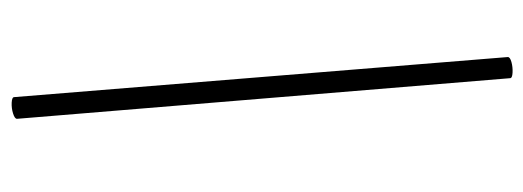

<svg xmlns="http://www.w3.org/2000/svg" viewBox="-318 -456 940 345"><g transform="rotate(-90 152.5 -283.0)"><path d="M185 163 112 -723Q112 -727 121.5 -730Q131 -733 141 -732.5Q151 -732 151 -728L223 159Q223 163 214 165.5Q205 168 195 167.5Q185 167 185 163Z"/></g></svg>

Font: Cormorant Infant Book
Style: Italic
Weight: 500
Italic angle: -10°
Designer: Christian Thalmann (Catharsis Fonts)
Version: Version 1.000;PS 002.000;hotconv 1.0.88;makeotf.lib2.5.64775